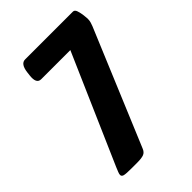

<svg xmlns="http://www.w3.org/2000/svg" viewBox="-208 -792 885 885"><g transform="rotate(-45 235.0 -349.0)"><path d="M115 2Q80 2 68 -1Q56 -4 56 -14Q56 -20 60 -30Q64 -40 69 -52L301 -583H111Q80 -583 86 -633L88 -650Q94 -700 123 -700H435Q446 -700 451 -684.5Q456 -669 458 -651.5Q460 -634 460 -629Q460 -616 457 -606.5Q454 -597 451 -589L216 -27Q209 -9 195 -3.5Q181 2 152 2Z"/></g></svg>

Font: Asap Condensed
Style: Bold Italic
Weight: 700
Width: 3
Italic angle: -6°
Designer: Pablo Cosgaya
Foundry: Omnibus-Type
Version: Version 3.001; ttfautohint (v1.8.4.7-5d5b)